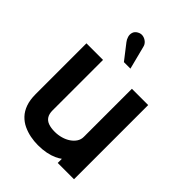

<svg xmlns="http://www.w3.org/2000/svg" viewBox="-212 -814 917 917"><g transform="rotate(45 246.5 -355.0)"><path d="M240 -681Q237 -695 226 -704.5Q215 -714 201 -716.5Q187 -719 173 -711Q159 -703 155 -690Q151 -677 155 -663.5Q159 -650 167 -640L226 -564H270ZM343 -28V0H453V-501H343V-176Q343 -158 333.5 -143.5Q324 -129 308 -118Q292 -107 271 -101Q250 -95 228 -95Q202 -95 184 -101.5Q166 -108 157 -122.5Q148 -137 148 -160V-501H36V-158Q36 -119 46 -91Q56 -63 74 -44Q92 -25 115.5 -14Q139 -3 164.5 2Q190 7 216 7Q246 7 271 2Q296 -3 314.5 -11.5Q333 -20 343 -28Z"/></g></svg>

Font: Advent Pro Expanded
Style: Bold
Weight: 700
Width: 7
Designer: VivaRado, Andreas Kalpakidis
Foundry: VivaRado, Andreas Kalpakidis
Version: Version 3.000